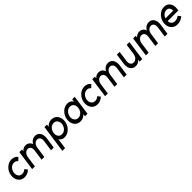

<svg xmlns="http://www.w3.org/2000/svg" viewBox="549 -2437 4562 4562"><g transform="rotate(-45 2830.0 -156.0)"><path d="M345 -512Q242 -512 164 -436Q85 -360 70 -250Q55 -139 111 -64Q168 12 271 12Q372 12 451 -64L396 -133Q348 -85 285 -85Q221 -85 186 -133Q152 -181 162 -250Q172 -319 219 -367Q267 -415 331 -415Q394 -415 429 -367L503 -436Q446 -512 345 -512Z M1254 0 1292 -264Q1300 -320 1293 -365Q1286 -410 1263 -444Q1219 -512 1134 -512Q1049 -512 992 -444Q985 -435 978 -425Q971 -415 965 -403Q962 -414 957 -424.5Q952 -435 946 -444Q902 -512 817 -512Q740 -512 688 -455Q686 -453 684 -450.5Q682 -448 680 -446L687 -500H599L529 0H620L658 -267Q668 -335 705 -375Q742 -415 791 -415Q841 -415 867 -375Q893 -336 883 -267L846 0H937L975 -267Q985 -335 1022 -375Q1059 -415 1108 -415Q1158 -415 1184 -375Q1210 -336 1200 -267L1162 0Z M1526 -500 1517 -432Q1521 -437 1525.5 -442Q1530 -447 1534 -451Q1596 -512 1684 -512Q1786 -512 1841 -436Q1896 -360 1881 -250Q1866 -141 1788 -64Q1712 12 1610 12Q1526 12 1483 -46Q1480 -50 1477.5 -54.5Q1475 -59 1472 -63L1435 200H1343L1442 -500ZM1618 -84Q1682 -84 1730 -133Q1778 -181 1788 -250Q1798 -319 1763 -367Q1728 -416 1665 -416Q1602 -416 1555 -368Q1508 -320 1498 -250Q1488 -180 1521 -132Q1554 -84 1618 -84Z M2374 -500 2365 -431Q2362 -436 2358.5 -441Q2355 -446 2352 -450Q2309 -512 2221 -512Q2119 -512 2043 -436Q1965 -359 1950 -250Q1935 -140 1990 -64Q2046 12 2147 12Q2236 12 2297 -49Q2302 -53 2306 -58Q2310 -63 2314 -68L2304 0H2389L2459 -500ZM2212 -416Q2276 -416 2309 -368Q2326 -345 2331.5 -315Q2337 -285 2332 -250Q2327 -215 2313 -185.5Q2299 -156 2276 -132Q2229 -84 2166 -84Q2102 -84 2067 -133Q2033 -181 2043 -250Q2053 -319 2101 -367Q2149 -416 2212 -416Z M2795 -512Q2692 -512 2614 -436Q2535 -360 2520 -250Q2505 -139 2561 -64Q2618 12 2721 12Q2822 12 2901 -64L2846 -133Q2798 -85 2735 -85Q2671 -85 2636 -133Q2602 -181 2612 -250Q2622 -319 2669 -367Q2717 -415 2781 -415Q2844 -415 2879 -367L2953 -436Q2896 -512 2795 -512Z M3704 0 3742 -264Q3750 -320 3743 -365Q3736 -410 3713 -444Q3669 -512 3584 -512Q3499 -512 3442 -444Q3435 -435 3428 -425Q3421 -415 3415 -403Q3412 -414 3407 -424.5Q3402 -435 3396 -444Q3352 -512 3267 -512Q3190 -512 3138 -455Q3136 -453 3134 -450.5Q3132 -448 3130 -446L3137 -500H3049L2979 0H3070L3108 -267Q3118 -335 3155 -375Q3192 -415 3241 -415Q3291 -415 3317 -375Q3343 -336 3333 -267L3296 0H3387L3425 -267Q3435 -335 3472 -375Q3509 -415 3558 -415Q3608 -415 3634 -375Q3660 -336 3650 -267L3612 0Z M3876 -500 3839 -236Q3832 -181 3839 -136Q3846 -91 3869 -57Q3915 12 4003 12Q4080 12 4134 -44Q4138 -47 4141 -50.5Q4144 -54 4147 -58L4139 0H4227L4297 -500H4205L4168 -233Q4159 -166 4119 -125Q4078 -85 4028 -85Q3977 -85 3949 -125Q3921 -165 3931 -233L3968 -500Z M5076 0 5114 -264Q5122 -320 5115 -365Q5108 -410 5085 -444Q5041 -512 4956 -512Q4871 -512 4814 -444Q4807 -435 4800 -425Q4793 -415 4787 -403Q4784 -414 4779 -424.5Q4774 -435 4768 -444Q4724 -512 4639 -512Q4562 -512 4510 -455Q4508 -453 4506 -450.5Q4504 -448 4502 -446L4509 -500H4421L4351 0H4442L4480 -267Q4490 -335 4527 -375Q4564 -415 4613 -415Q4663 -415 4689 -375Q4715 -336 4705 -267L4668 0H4759L4797 -267Q4807 -335 4844 -375Q4881 -415 4930 -415Q4980 -415 5006 -375Q5032 -336 5022 -267L4984 0Z M5651 -210 5656 -250Q5673 -363 5622 -437Q5571 -512 5472 -512Q5370 -512 5291 -436Q5212 -359 5197 -250Q5182 -140 5240 -64Q5299 12 5401 12Q5521 12 5603 -64L5549 -133Q5495 -85 5415 -85Q5360 -85 5326 -122Q5310 -139 5301.5 -161Q5293 -183 5292 -210ZM5457 -419Q5510 -419 5537 -383Q5563 -348 5563 -293H5303Q5320 -348 5360 -382Q5403 -419 5457 -419Z"/></g></svg>

Font: Unageo
Style: Medium-Italic
Weight: 500
Designer: Richard Sepsi
Foundry: Richard Sepsi
Version: Version 2.000